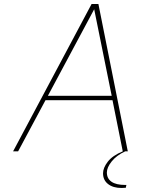

<svg xmlns="http://www.w3.org/2000/svg" viewBox="-20 -752 700 954"><path d="M435 -732H469L615 0H590L539 -254H206L70 0H45ZM535 -276 448 -706 218 -276ZM492 109Q492 82 515.5 51.5Q539 21 590 0H602Q559 20 535 50Q511 80 511 105Q511 135 534 151Q557 167 603 167H608L605 181Q597 182 584 182Q542 182 517 162.5Q492 143 492 109Z"/></svg>

Font: Exo Thin
Style: Italic
Weight: 250
Italic angle: -9°
Designer: Natanael Gama
Foundry: Natanael Gama
Version: Version 1.500; ttfautohint (v1.6)